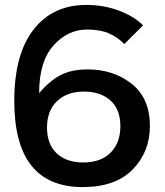

<svg xmlns="http://www.w3.org/2000/svg" viewBox="-20 -740 671 780"><path d="M485 -561Q458 -589 422.5 -604.5Q387 -620 334 -620Q255 -620 197 -555Q139 -490 139 -362Q180 -410 224.5 -434Q269 -458 336 -458Q441 -458 515 -399.5Q589 -341 589 -228Q589 -123 519 -51.5Q449 20 316 20Q38 20 38 -330Q38 -519 116 -619.5Q194 -720 331 -720Q402 -720 464 -696.5Q526 -673 561 -637ZM171 -222Q171 -154 210.5 -117Q250 -80 318 -80Q390 -80 429.5 -120Q469 -160 469 -227Q469 -296 428.5 -332Q388 -368 322 -368Q252 -368 211.5 -329Q171 -290 171 -222Z"/></svg>

Font: Moderustic Med
Style: Regular
Weight: 500
Designer: Tural Alisoy
Foundry: TAFT Foundry
Version: Version 2.110